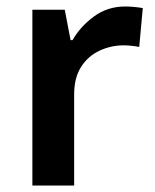

<svg xmlns="http://www.w3.org/2000/svg" viewBox="-20 -573 480 593"><path d="M367 -553Q379 -553 395 -551.5Q411 -550 421 -548L410 -428Q401 -430 387 -431.5Q373 -433 362 -433Q323 -433 287.5 -416.5Q252 -400 230.5 -366.5Q209 -333 209 -281V0H80V-543H180L198 -449H204Q228 -491 270 -522Q312 -553 367 -553Z"/></svg>

Font: Noto Sans Adlam SemiBold
Style: Regular
Weight: 600
Version: Version 3.001